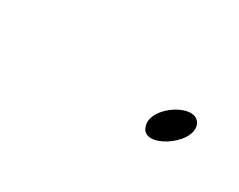

<svg xmlns="http://www.w3.org/2000/svg" viewBox="-27 -124 188 151"><g transform="rotate(30 67.5 -48.5)"><path d="M96.8 -38C101.4 -21 136.2 -43 131.1 -59C125 -75 91.6 -54 96.8 -38Z"/></g></svg>

Font: MewTooHand
Style: UltimateItaWide
Weight: 400
Designer: Mew Too, Robert Jablonski
Version: Version 0.77